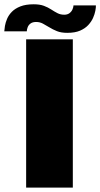

<svg xmlns="http://www.w3.org/2000/svg" viewBox="-44 -854 457 874"><path d="M75 0H287.5V-675H75ZM262 -704.5Q297.5 -704.5 320.5 -714.5Q343.5 -724.5 357.8 -740Q372 -755.5 379.5 -772.2Q387 -789 390 -804.8Q393 -820.5 392.5 -829.5H290.5Q290.5 -822 286.2 -811.8Q282 -801.5 272.5 -794.2Q263 -787 248.5 -787Q231.5 -787 217.8 -794Q204 -801 189.2 -810.8Q174.5 -820.5 155.8 -827.5Q137 -834.5 109.5 -834.5Q73.5 -834.5 49.2 -825Q25 -815.5 10.2 -800.5Q-4.5 -785.5 -11.8 -768.2Q-19 -751 -21.5 -736Q-24 -721 -24.5 -711.5H78Q78 -719 81.8 -729.5Q85.5 -740 95 -747Q104.5 -754 120.5 -754Q137 -754 151.2 -746.5Q165.5 -739 180.8 -729.5Q196 -720 215.2 -712.2Q234.5 -704.5 262 -704.5Z"/></svg>

Font: Anybody SemiExpanded ExtraBold
Style: Regular
Weight: 800
Width: 6
Version: Version 1.113;gftools[0.9.25]